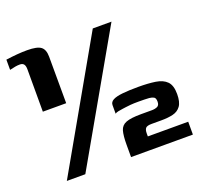

<svg xmlns="http://www.w3.org/2000/svg" viewBox="-113 -652 900 857"><g transform="rotate(-20 337.0 -223.5)"><path d="M69.9 -246.2V-448Q69.9 -463.8 64.1 -471.5Q58.3 -479.3 45.2 -479.3Q34.1 -479.3 24.1 -477.5Q14.1 -475.7 -3.6 -471.6V-520.1Q25.8 -524.1 49.8 -526.1Q73.8 -528.1 97.5 -528.1Q144.8 -528.1 162.5 -514.6Q180.2 -501.2 180.2 -467.1L180.8 -246.2ZM495.2 -519.1 152.6 80.9H64.8L406.4 -519.1ZM370.6 78.9Q370.6 64.3 370.6 49.8Q370.6 35.3 370.6 20.6Q370.6 -22.6 377.1 -45.5Q383.7 -68.3 406.5 -77.1Q429.3 -85.9 477.7 -85.9Q494.2 -85.9 503.7 -85.9Q513.2 -85.9 529.4 -85.9Q544.1 -85.9 555.3 -90.9Q566.5 -96 566.5 -113.5Q566.5 -131 557.4 -135.5Q548.3 -139.9 536.5 -141.1Q523.7 -141.8 513.7 -142.1Q503.7 -142.4 485.5 -142.4Q463.6 -142.4 448 -141.1Q432.4 -139.8 424.9 -138.5Q420.7 -137.9 409.5 -136.4Q398.3 -135 387.6 -132.8Q376.9 -130.6 372.2 -126.6V-166.9Q372.2 -182.1 387.2 -190.1Q402.2 -198.2 432.7 -201.4Q463.2 -204.6 508.1 -204.6Q554.6 -204.6 588.9 -199.4Q623.2 -194.2 641.7 -175.4Q660.2 -156.7 660.2 -115.5Q660.2 -77.4 646.6 -58.8Q633 -40.2 609.4 -34.6Q585.8 -28.9 554.4 -28.9Q546.4 -28.9 536 -28.9Q525.5 -28.9 507.3 -28.9Q485.9 -28.9 479.2 -21.4Q472.5 -13.9 472.5 2.8V17.8H664.3V78.9Z"/></g></svg>

Font: Genos Thin
Style: Regular
Weight: 100
Designer: Robert E. Leuschke
Foundry: Robert E. Leuschke
Version: Version 1.010